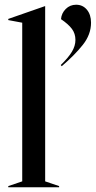

<svg xmlns="http://www.w3.org/2000/svg" viewBox="-20 -792 405 812"><path d="M15 -5 74 -25V-696L15 -707V-712L170 -766H171V-25L230 -5V0H15ZM237 -517Q269 -548 284 -573Q299 -598 299 -623Q299 -650 284 -670Q269 -690 238 -711Q240 -736 258 -754Q276 -772 302 -772Q330 -772 347.5 -751Q365 -730 365 -696Q365 -646 330 -602Q295 -558 241 -512Z"/></svg>

Font: Nyght Serif
Style: Regular
Weight: 400
Designer: Maksym Kobuzan
Version: Version 0.410